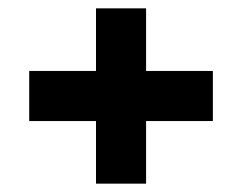

<svg xmlns="http://www.w3.org/2000/svg" viewBox="-20 -585 580 460"><path d="M50 -415V-295H210V-145H330V-295H490V-415H330V-565H210V-415Z"/></svg>

Font: KT Kiyosuna Sans Bold
Style: Regular
Weight: 700
Designer: [Zen Kaku Gothic] Yoshimichi Ohira
Version: Version 1.010;Glyphs 3.1.2 (3151)